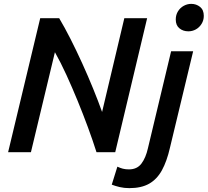

<svg xmlns="http://www.w3.org/2000/svg" viewBox="-20 -787 1074 993"><path d="M22 0 188 -693H286Q314 -646 344.5 -586Q375 -526 405 -460Q435 -394 461.5 -329Q488 -264 508 -208L623 -693H741L576 0H479Q460 -60 435 -128Q410 -196 381.5 -265.5Q353 -335 323.5 -399.5Q294 -464 264 -517L140 0ZM649 186Q622 186 599 180.5Q576 175 558 168L587 75Q602 82 615.5 85.5Q629 89 647 89Q689 89 711.5 59Q734 29 745 -20L865 -522H979L859 -23Q843 47 817.5 93.5Q792 140 751.5 163Q711 186 649 186ZM954 -625Q927 -625 908 -640.5Q889 -656 889 -686Q889 -710 900.5 -728.5Q912 -747 930.5 -757Q949 -767 969 -767Q995 -767 1014.5 -751.5Q1034 -736 1034 -705Q1034 -682 1022.5 -663.5Q1011 -645 993 -635Q975 -625 954 -625Z"/></svg>

Font: Ubuntu Sans SemiBold
Style: Italic
Weight: 600
Italic angle: -13.5°
Designer: Dalton Maag Ltd
Foundry: Dalton Maag Ltd
Version: Version 1.006